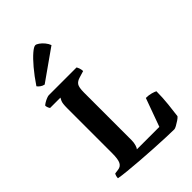

<svg xmlns="http://www.w3.org/2000/svg" viewBox="-284 -1091 1197 1197"><g transform="rotate(-45 314.5 -492.0)"><path d="M513 0Q487 0 440.5 -2Q394 -4 337.5 -7Q281 -10 224.5 -14.5Q168 -19 121.5 -23.5Q75 -28 49 -33Q49 -43 52 -52.5Q55 -62 58 -66L87 -70Q112 -73 123 -94.5Q134 -116 134 -168V-565Q134 -610 142 -625Q150 -640 151 -642H60Q56 -646 52.5 -655Q49 -664 48 -673Q53 -679 65.5 -686.5Q78 -694 91 -699Q104 -704 110 -704H355Q359 -698 363.5 -685.5Q368 -673 368 -659L325 -646Q300 -639 288.5 -623Q277 -607 277 -560V-142Q277 -119 271.5 -101Q266 -83 260 -77H458L526 -264Q552 -264 572.5 -258Q593 -252 602 -247Q602 -193 596 -136.5Q590 -80 585 -44Q579 -36 564 -26Q549 -16 534.5 -8Q520 0 513 0ZM139 -769Q124 -772 112 -781Q100 -790 95 -798Q132 -853 167.5 -895Q203 -937 230.5 -960.5Q258 -984 271 -984Q280 -984 295 -973.5Q310 -963 323.5 -946.5Q337 -930 343 -913Z"/></g></svg>

Font: Texturina
Style: Bold
Weight: 700
Designer: Guillermo Torres Carreño
Foundry: Omnibus-Type
Version: Version 1.002; ttfautohint (v1.8.3)